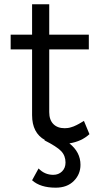

<svg xmlns="http://www.w3.org/2000/svg" viewBox="-20 -662 459 897"><path d="M210 -138.2Q210 -102.1 229.2 -82.5Q248.5 -63 282.2 -63Q289.6 -63 296.9 -64Q304.2 -64.9 311.8 -67.4Q319.3 -69.8 324.2 -71.5Q329.1 -73.2 337.6 -77.6Q346.2 -82 348.9 -83.5Q351.6 -85 361.1 -90.6Q370.6 -96.2 372.1 -97.2L397.9 -35.2Q360.8 -1 304.2 7.8Q356 48.8 356 107.9Q356 152.3 324.7 183.6Q293.5 214.8 240.2 214.8Q168.5 214.8 129.9 180.2L160.2 125Q188.5 154.8 229 154.8Q253.4 154.8 269.8 138.9Q286.1 123 286.1 97.2Q286.1 65.4 265.6 43.9Q245.1 22.5 187 -6.8L189.9 -7.8Q129.9 -41 129.9 -124V-431.2H29.8V-500H129.9V-642.1H210V-500H395V-431.2H210Z"/></svg>

Font: Human Sans
Style: Regular
Weight: 400
Designer: Tim Radville
Foundry: Continuum
Version: Version 1.000;FEAKit 1.0